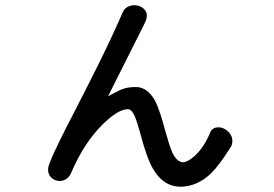

<svg xmlns="http://www.w3.org/2000/svg" viewBox="-20 -748 1040 728"><path d="M445.3 -701.2Q406.2 -611.3 354.5 -506.8Q324.2 -445.3 267.6 -335Q225.6 -253.9 209 -219.7Q180.7 -163.1 168 -128.9Q158.2 -107.4 165 -88.9Q171.9 -72.3 188.5 -65.4Q205.1 -58.6 221.7 -64.5Q240.2 -71.3 249 -90.8Q296.9 -204.1 368.2 -275.4Q427.7 -334 464.8 -334Q479.5 -334 491.2 -306.6Q499 -289.1 512.7 -239.3Q537.1 -146.5 560.5 -107.4Q599.6 -40 665 -40Q728.5 -41 780.3 -90.8Q810.5 -120.1 853.5 -188.5L855.5 -190.4Q865.2 -210 858.4 -229.5Q851.6 -247.1 834 -257.8Q817.4 -267.6 800.8 -264.6Q782.2 -261.7 775.4 -242.2Q753.9 -190.4 720.7 -159.2Q692.4 -132.8 672.9 -132.8Q649.4 -134.8 632.8 -170.9Q623 -192.4 606.4 -252.9Q585 -333 568.4 -365.2Q539.1 -418 495.1 -418Q467.8 -418 450.2 -412.1Q436.5 -408.2 398.4 -387.7L389.6 -382.8L529.3 -661.1Q541 -684.6 534.2 -702.1Q527.3 -717.8 508.8 -724.6Q491.2 -731.4 472.7 -725.6Q453.1 -719.7 445.3 -701.2Z"/></svg>

Font: GungsuhChe
Style: Regular
Weight: 400
Monospace: yes
Version: Version 2.21